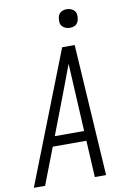

<svg xmlns="http://www.w3.org/2000/svg" viewBox="-109 -997 709 1057"><g transform="rotate(-10 246.0 -468.5)"><path d="M-8 0 280 -735H350L396 0H333L322 -205H134L55 0ZM319 -260 307 -490Q305 -527 303 -564.5Q301 -602 299 -639Q285 -602 271 -564.5Q257 -527 243 -490L155 -260ZM341 -833Q328 -833 317 -837.5Q306 -842 298 -851Q290 -860 289 -872.5Q288 -885 290 -898Q291 -906 295.5 -914.5Q300 -923 307.5 -928Q315 -933 323.5 -935Q332 -937 340 -937Q353 -937 364.5 -932.5Q376 -928 383.5 -919Q391 -910 392.5 -897.5Q394 -885 391 -872Q390 -864 385.5 -855.5Q381 -847 374 -842Q367 -837 358 -835Q349 -833 341 -833Z"/></g></svg>

Font: Iosevka SS18 Light
Style: Italic
Weight: 300
Italic angle: -9°
Monospace: yes
Designer: Belleve Invis
Foundry: Belleve Invis
Version: Version 25.1.1; ttfautohint (v1.8.4)